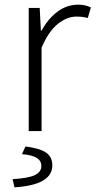

<svg xmlns="http://www.w3.org/2000/svg" viewBox="-20 -561 448 822"><path d="M103 -527H150L155 -430H158Q186 -481 226 -511Q266 -541 315 -541Q346 -541 369 -529L356 -484Q334 -490 307 -490Q267 -490 227.5 -458.5Q188 -427 158 -357V0H103ZM157 150Q157 126 135.5 114Q114 102 74 99L89 66Q151 74 177.5 92.5Q204 111 204 147Q204 231 42 241L34 206Q102 202 129.5 188.5Q157 175 157 150Z"/></svg>

Font: Nebula Sans Light
Style: Regular
Weight: 300
Designer: Paul D. Hunt for Adobe (as Source Sans)
Foundry: Nebula Entertainment & Broadcasting LLC
Version: Version 1.010